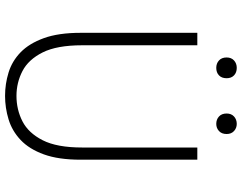

<svg xmlns="http://www.w3.org/2000/svg" viewBox="-116 -804 933 740"><g transform="rotate(90 350.0 -433.5)"><path d="M349 13Q303 13 259 -0.5Q215 -14 181 -47Q147 -80 126.5 -136.5Q106 -193 106 -278V-728H154V-284Q154 -187 181.5 -132Q209 -77 253.5 -54Q298 -31 349 -31Q402 -31 447 -54Q492 -77 520 -132Q548 -187 548 -284V-728H595V-278Q595 -193 574.5 -136.5Q554 -80 519 -47Q484 -14 439.5 -0.5Q395 13 349 13ZM241 -801Q224 -801 212.5 -811.5Q201 -822 201 -841Q201 -859 212.5 -869.5Q224 -880 241 -880Q259 -880 270 -869.5Q281 -859 281 -841Q281 -822 270 -811.5Q259 -801 241 -801ZM457 -801Q440 -801 428.5 -811.5Q417 -822 417 -841Q417 -859 428.5 -869.5Q440 -880 457 -880Q473 -880 484.5 -869.5Q496 -859 496 -841Q496 -822 484.5 -811.5Q473 -801 457 -801Z"/></g></svg>

Font: Noto Sans SC ExtraLight
Style: Regular
Weight: 250
Designer: Ryoko NISHIZUKA 西塚涼子 (kana, bopomofo & ideographs); Paul D. Hunt (Latin, Greek & Cyrillic); Sandoll Communications 산돌커뮤니
Foundry: Adobe
Version: Version 2.004-H2;hotconv 1.0.118;makeotfexe 2.5.65603